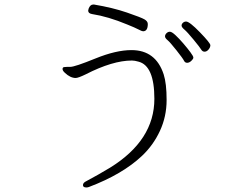

<svg xmlns="http://www.w3.org/2000/svg" viewBox="-20 -768 1040 847"><path d="M632 -662Q632 -630 611 -630Q606 -630 591 -638Q576 -646 541 -660Q457 -695 386 -706Q369 -709 369 -721Q369 -724 371 -730Q378 -748 391 -748H395Q478 -734 540.5 -712.5Q603 -691 617.5 -682.5Q632 -674 632 -662ZM801 -673Q816 -673 862 -625.5Q908 -578 908 -568.5Q908 -559 900 -549.5Q892 -540 882.5 -540Q873 -540 867.5 -549.5Q862 -559 834 -593Q806 -627 793.5 -637.5Q781 -648 781 -655Q781 -662 787 -667.5Q793 -673 801 -673ZM789 -576Q807 -555 820 -537.5Q833 -520 833 -514Q833 -508 824 -499.5Q815 -491 805.5 -491Q796 -491 791.5 -500.5Q787 -510 758.5 -546Q730 -582 719 -591Q708 -600 708 -607.5Q708 -615 714.5 -621.5Q721 -628 729.5 -628Q738 -628 754.5 -612.5Q771 -597 789 -576ZM290 -473Q310 -473 401 -510Q492 -547 560 -547Q667 -547 702 -440Q715 -400 715 -327Q715 -254 685.5 -190.5Q656 -127 606 -80Q520 1 372 57Q366 59 361 59Q346 59 346 48.5Q346 38 361 31Q412 4 465 -28Q661 -149 661 -332Q661 -478 591 -496Q574 -501 562 -501Q477 -501 358 -440Q325 -424 314 -424Q290 -424 266 -447Q256 -456 256 -463.5Q256 -471 262.5 -472Q269 -473 276 -473Z"/></svg>

Font: LXGW WenKai Light
Style: Regular
Weight: 300
Designer: LXGW / Fontworks Inc.
Foundry: LXGW / Fontworks Inc.
Version: Version 1.501; October 10, 2024